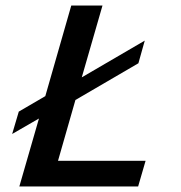

<svg xmlns="http://www.w3.org/2000/svg" viewBox="-20 -675 654 695"><path d="M121 -246 24 -190 48 -271 144 -327 238 -655H351L276 -395L504 -528L481 -446L253 -313L190 -93H507L480 0H50Z"/></svg>

Font: Intel One Mono Medium
Style: Italic
Weight: 500
Italic angle: -16°
Monospace: yes
Designer: Fred Shallcrass
Foundry: Frere-Jones Type LLC
Version: Version 1.400;hotconv 1.1.0;makeotfexe 2.6.0;FJTRelease1.4